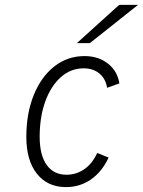

<svg xmlns="http://www.w3.org/2000/svg" viewBox="-20 -752 584 784"><path d="M249.5 12Q174 12 130.8 -42.5Q87.5 -97 87.5 -192.5Q87.5 -289 117.8 -363.8Q148 -438.5 201.8 -480.8Q255.5 -523 325 -523Q381.5 -523 420.5 -492.5Q459.5 -462 467.5 -411.5L417.5 -393.5Q411 -431.5 385.5 -452.2Q360 -473 321.5 -473Q269 -473 228.5 -437Q188 -401 165 -338Q142 -275 142 -193.5Q142 -119 170.5 -78.8Q199 -38.5 251.5 -38.5Q292 -38.5 324.8 -61.5Q357.5 -84.5 377 -127.5L423.5 -108.5Q396 -50 351 -19Q306 12 249.5 12ZM294 -576 466.5 -732H543.5L347 -576Z"/></svg>

Font: Overpass ExtraLight
Style: Italic
Weight: 250
Italic angle: -10°
Designer: Delve Withrington, Dave Bailey, Thomas Jockin
Foundry: Delve Fonts LLC
Version: Version 4.000